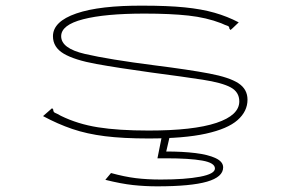

<svg xmlns="http://www.w3.org/2000/svg" viewBox="-20 -479 1040 678"><path d="M504 10Q415 10 351 2Q287 -6 235.5 -23.5Q184 -41 132 -69L164 -97L168 -92Q168 -83 174.5 -80.5Q181 -78 195 -70Q254 -41 326 -29.5Q398 -18 505 -18Q663 -18 744 -45Q825 -72 825 -121Q825 -154 794.5 -170.5Q764 -187 696 -197.5Q628 -208 514 -223Q398 -239 320.5 -253Q243 -267 205 -289.5Q167 -312 167 -351Q167 -403 249.5 -431.5Q332 -460 486 -459Q572 -459 632 -453Q692 -447 737.5 -434Q783 -421 823 -400L802 -380L794 -373L790 -378Q790 -386 783 -388Q776 -390 761 -397Q709 -417 645.5 -424Q582 -431 490 -431Q351 -431 273.5 -411Q196 -391 196 -351Q196 -308 280 -288.5Q364 -269 528 -248Q647 -233 718.5 -219.5Q790 -206 822 -185Q854 -164 854 -127Q854 -86 819 -55Q784 -24 707 -7Q630 10 504 10ZM535 179Q492 179 450 174.5Q408 170 352 156L372 132Q419 145 459 150Q499 155 548 155Q634 155 686.5 145Q739 135 739 116Q739 96 694 88Q649 80 566 80H536L552 0H580L567 56Q625 56 670 61.5Q715 67 741.5 79.5Q768 92 768 112Q768 146 711 162.5Q654 179 535 179Z"/></svg>

Font: Inconsolata UltraExpanded ExtraLight
Style: Regular
Weight: 200
Width: 9
Monospace: yes
Designer: Raph Levien, Cyreal, Brenton Simpson
Foundry: Raph Levien, Cyreal, Google
Version: Version 3.001; ttfautohint (v1.8.2.53-6de2)